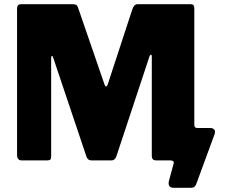

<svg xmlns="http://www.w3.org/2000/svg" viewBox="-20 -762 1085 912"><path d="M805 130Q791 130 785 122.5Q779 115 782 99L805 14Q807 8 802.5 4Q798 0 791 0H748L903 -168Q903 -154 918 -154H978Q992 -154 998 -146Q1004 -138 999 -124L916 102Q912 116 906 123Q900 130 886 130ZM84 0Q61 0 61 -26V-721Q61 -742 80 -742H325Q337 -742 342 -739Q347 -736 351 -725L477 -359Q480 -351 484 -351.5Q488 -352 491 -359L608 -716Q616 -742 633 -742H886Q903 -742 903 -723V-26Q903 0 874 0H725Q711 0 706 -5.5Q701 -11 701 -23V-495Q701 -502 697 -502Q693 -502 690 -494L532 -17Q525 0 509 0H415Q397 0 391 -17L233 -487Q230 -497 226.5 -496Q223 -495 223 -486V-20Q223 -8 219 -4Q215 0 202 0H84Z"/></svg>

Font: Libre Franklin ExtraBold
Style: Regular
Weight: 800
Designer: Pablo Impallari, Rodrigo Fuenzalida, Nhung Nguyen
Foundry: Impallari Type
Version: Version 3.000